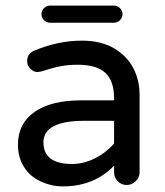

<svg xmlns="http://www.w3.org/2000/svg" viewBox="-20 -654 589 685"><path d="M128 -604Q128 -616 137 -625Q146 -634 158 -634H387Q399 -634 408 -625Q417 -616 417 -604Q417 -591 408 -582Q399 -573 387 -573H158Q146 -573 137 -582Q128 -591 128 -604ZM270 -296H387V-303Q387 -365 356 -394Q325 -423 257 -423Q223 -423 195 -417.5Q167 -412 127 -399L114 -397Q100 -397 88.5 -408.5Q77 -420 77 -436Q77 -464 104 -474Q188 -509 272 -509Q341 -509 388 -481Q432 -455 455 -412Q478 -369 478 -315V-39Q478 -21 464 -7.5Q450 6 432 6Q413 6 400 -7.5Q387 -21 387 -39V-63Q316 11 204 11Q163 11 125 -7Q87 -24 65.5 -58.5Q44 -93 44 -137Q44 -213 103 -254.5Q162 -296 270 -296ZM237 -69Q278 -69 317.5 -88.5Q357 -108 387 -142V-223H281Q135 -223 135 -146Q135 -69 237 -69Z"/></svg>

Font: 寒蝉全圆体
Style: Regular
Weight: 400
Designer: Warren2060
      Designed by Motoya company      

      [Varela Round]
      Joe Prince(Latin component); Avraham Cornf
Foundry: ChillType
Version: Version 3.200